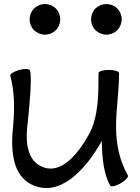

<svg xmlns="http://www.w3.org/2000/svg" viewBox="-20 -896 696 953"><path d="M279 -800C279 -820 271 -840 257 -854C243 -868 223 -876 203 -876C183 -876 164 -868 149 -854C135 -840 127 -820 127 -800C127 -780 135 -760 149 -746C164 -732 183 -724 203 -724C223 -724 243 -732 257 -746C271 -760 279 -780 279 -800ZM584 -800C584 -820 576 -840 562 -854C548 -868 528 -876 508 -876C488 -876 469 -868 454 -854C440 -840 432 -820 432 -800C432 -780 440 -760 454 -746C469 -732 488 -724 508 -724C528 -724 548 -732 562 -746C576 -760 584 -780 584 -800ZM31 -520C53 -439 53 -354 45 -270C33 -156 39 -28 137 20C272 86 402 -47 485 -196V-197C487 -115 494 -31 527 25C531 33 554 28 579 14C603 0 619 -18 615 -25C573 -98 556 -182 556 -267C556 -355 571 -443 571 -531C571 -532 571 -533 571 -533C571 -542 548 -549 520 -549C492 -549 469 -542 469 -533C469 -429 469 -316 422 -230C364 -125 277 -24 183 -71C117 -103 107 -187 115 -263C125 -358 140 -505 129 -546C127 -555 103 -556 76 -549C49 -541 29 -529 31 -520Z"/></svg>

Font: Nupuram Medium
Style: Regular
Weight: 500
Designer: Santhosh Thottingal (santhosh.thottingal@gmail.com)
Foundry: SMC
Version: Version 1.000